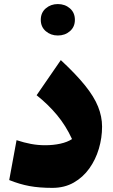

<svg xmlns="http://www.w3.org/2000/svg" viewBox="-20 -914 554 945"><path d="M482.4 -290.5Q482.4 -235.8 466.6 -182.1Q450.7 -128.4 419.7 -85Q388.7 -41.5 343 -15.4Q297.4 10.7 237.8 10.7Q173.3 10.7 124.8 1.7Q76.2 -7.3 25.4 -27.8L61.5 -224.1Q98.6 -211.9 132.3 -205.6Q166 -199.2 202.6 -199.2Q242.2 -199.2 276.9 -206.8Q311.5 -214.4 334.5 -229.5Q304.2 -295.4 260.5 -347.9Q216.8 -400.4 160.2 -445.3L279.3 -618.2Q353.5 -549.3 398.2 -493.9Q442.9 -438.5 462.6 -389.4Q482.4 -340.3 482.4 -290.5ZM180.7 -816.4Q180.7 -851.6 205.3 -872.8Q230 -894 264.6 -894Q299.8 -894 324.2 -872.8Q348.6 -851.6 348.6 -816.4Q348.6 -781.7 324.2 -760.5Q299.8 -739.3 264.6 -739.3Q230 -739.3 205.3 -760.5Q180.7 -781.7 180.7 -816.4Z"/></svg>

Font: Pinar DS4-ExtraBold
Style: Regular
Weight: 800
Designer: Amin Abedi
Version: Version 2.000